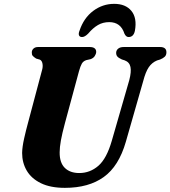

<svg xmlns="http://www.w3.org/2000/svg" viewBox="-20 -938 862 972"><path d="M546 -225.5 634.5 -532.5Q645.5 -574.5 640.5 -599Q635.5 -623.5 611 -632.5L597 -637Q580.5 -644.5 574.2 -651.8Q568 -659 568 -670.5Q568 -683 578 -691.5Q588 -700 607 -700H790Q822.5 -700 822.5 -673.5Q822.5 -659 814.2 -651Q806 -643 790 -636.5L775 -632Q749.5 -621.5 733.2 -597.8Q717 -574 705 -527.5L617 -220Q581.5 -96.5 505.2 -41.8Q429 13 308.5 13Q235.5 13 187.2 -10.5Q139 -34 115.5 -74Q92 -114 92 -163.5Q92.5 -194 102.2 -237.2Q112 -280.5 121.5 -315L192 -580Q198 -599 195.2 -615Q192.5 -631 182 -636L163 -641.5Q150.5 -649.5 145.5 -655.5Q140.5 -661.5 141 -673Q141 -684 149.5 -692Q158 -700 173 -700H433.5Q467 -700 467 -675Q466.5 -664.5 459.5 -654Q452.5 -643.5 438.5 -638.5L416.5 -633.5Q401.5 -628.5 394.2 -615.8Q387 -603 380 -578L309 -315.5Q294.5 -261.5 288.2 -226.8Q282 -192 282 -167Q281.5 -114.5 308 -88.2Q334.5 -62 381.5 -62Q435.5 -62 477.8 -98.5Q520 -135 546 -225.5ZM533 -826Q501 -826 475.8 -811.2Q450.5 -796.5 426 -767.5Q409 -750.5 395.5 -750.5Q383.5 -750.5 380 -759.2Q376.5 -768 382.5 -782.5Q404 -847 451.8 -882.8Q499.5 -918.5 558 -918.5Q616 -918.5 645.2 -882.8Q674.5 -847 663 -782.5Q656.5 -750.5 631 -750.5Q618 -750.5 610 -767.5Q591.5 -826 533 -826Z"/></svg>

Font: Fraunces 9pt
Style: Bold Italic
Weight: 700
Italic angle: -16°
Version: Version 1.000;[b76b70a41]